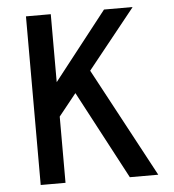

<svg xmlns="http://www.w3.org/2000/svg" viewBox="-51 -747 718 794"><g transform="rotate(-5 308.0 -350.0)"><path d="M262 -366 189 -275V0H86V-700H189V-418L410 -700H529L331 -453L574 0H456Z"/></g></svg>

Font: Overpass Mono Light
Style: Bold
Weight: 600
Monospace: yes
Designer: Delve Withrington, Dave Bailey
Foundry: Delve Fonts
Version: Version 1.000;DELV;Overpass